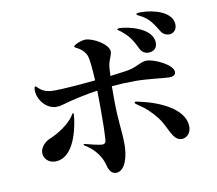

<svg xmlns="http://www.w3.org/2000/svg" viewBox="-88 -939 1176 1042"><g transform="rotate(-10 500.0 -417.5)"><path d="M755 -835C741 -835 727 -834 727 -829C727 -823 740 -819 758 -809C792 -788 810 -764 837 -719C847 -700 865 -690 884 -690C904 -690 926 -705 926 -736C926 -807 823 -835 755 -835ZM633 -747C669 -718 688 -689 709 -645C718 -623 736 -612 756 -612C777 -612 804 -622 804 -658C804 -743 662 -770 626 -770C618 -770 611 -770 611 -765C611 -761 620 -758 633 -747ZM528 -467C572 -471 614 -473 656 -473C722 -473 824 -460 841 -460C870 -460 879 -470 879 -484C879 -525 778 -571 738 -571C708 -571 689 -553 648 -541C632 -536 586 -530 530 -523C531 -557 533 -579 537 -594C543 -617 555 -637 555 -653C555 -694 472 -741 430 -741C406 -741 364 -723 364 -714C364 -710 374 -706 388 -698C406 -687 421 -671 429 -651C436 -629 441 -576 444 -514C354 -505 260 -498 219 -498C176 -498 154 -508 135 -525C126 -533 122 -538 119 -538C115 -538 112 -532 112 -516C112 -513 114 -498 116 -490C130 -444 169 -409 212 -409C222 -409 232 -410 243 -413C309 -432 377 -447 446 -457C447 -417 447 -375 447 -337C447 -276 446 -223 444 -201C443 -182 444 -164 421 -164C409 -164 356 -176 332 -183C328 -184 327 -184 326 -184C323 -184 322 -183 322 -181C322 -179 324 -177 329 -174C352 -160 406 -123 425 -49C431 -22 445 0 470 0C524 -1 541 -87 541 -143C541 -223 528 -269 528 -397ZM665 -357C656 -359 647 -362 641 -362C636 -362 634 -360 634 -357C634 -353 642 -348 656 -338C685 -320 719 -289 746 -254C792 -197 800 -119 853 -119C878 -119 904 -141 904 -178C904 -275 772 -334 665 -357ZM296 -360C291 -360 289 -352 280 -340C250 -300 195 -265 152 -247C119 -234 93 -206 93 -175C93 -147 116 -118 156 -118C229 -118 278 -200 296 -328C297 -337 298 -346 298 -353C298 -356 298 -360 296 -360Z"/></g></svg>

Font: Shippori Mincho OTF
Style: Bold
Weight: 800
Designer: FONTDASU
Foundry: FONTDASU / Google Inc. / but / Adobe
Version: Version 3.300;hotconv 1.0.109;makeotfexe 2.5.65596